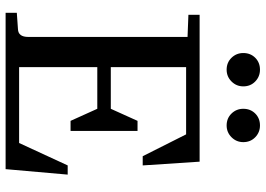

<svg xmlns="http://www.w3.org/2000/svg" viewBox="-148 -776 925 668"><g transform="rotate(90 314.0 -442.5)"><path d="M25 0V-39L82 -43Q109 -44 109 -79V-633L32 -636V-675H543L556 -477H524L448 -628H214V-366H359L401 -459H436V-226H401L359 -319H214V-47H478L556 -216H588L569 0ZM417 -769Q392 -769 375.5 -786Q359 -803 359 -827Q359 -852 375.5 -868.5Q392 -885 417 -885Q441 -885 458 -868.5Q475 -852 475 -827Q475 -803 458 -786Q441 -769 417 -769ZM223 -769Q198 -769 181.5 -786Q165 -803 165 -827Q165 -852 181.5 -868.5Q198 -885 223 -885Q247 -885 264 -868.5Q281 -852 281 -827Q281 -803 264 -786Q247 -769 223 -769Z"/></g></svg>

Font: Gulzar
Style: Regular
Weight: 400
Designer: Borna Izadpanah, Alice Savoie, Simon Cozens, Fiona Ross
Version: Version 1.000;[7b34f74]; ttfautohint (v1.8.4)